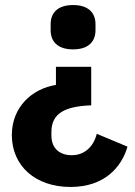

<svg xmlns="http://www.w3.org/2000/svg" viewBox="-20 -557 534 762"><path d="M260 185C396 185 463 105 486 25L364 -26C352 23 317 59 265 59C217 59 184 32 184 -19V-33C184 -107 237 -135 342 -139V-292H202V-220C108 -205 27 -133 27 -21C27 101 120 185 260 185ZM270 -361C333 -361 359 -394 359 -437V-461C359 -504 333 -537 270 -537C207 -537 181 -504 181 -461V-437C181 -394 207 -361 270 -361Z"/></svg>

Font: IBM Plex Devanagari
Style: Bold
Weight: 700
Designer: Mike Abbink, Paul van der Laan, Pieter van Rosmalen, Erin McLaughlin
Foundry: Bold Monday
Version: Version 1.0